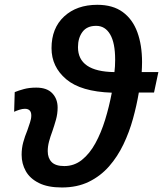

<svg xmlns="http://www.w3.org/2000/svg" viewBox="-20 -786 692 815"><path d="M242.7 9.8Q182.6 9.8 144.8 -9.3Q106.9 -28.3 89.4 -59.8Q71.8 -91.3 71.8 -128.9Q71.8 -156.7 78.6 -181.9Q85.4 -207 96.2 -232.9Q102.1 -250.5 107.4 -266.1Q112.8 -281.7 112.8 -295.9Q112.8 -324.2 85.4 -324.2Q75.2 -324.2 62.3 -320.1Q49.3 -315.9 40 -311.5L42.5 -395Q59.1 -401.9 81.8 -408Q104.5 -414.1 133.8 -414.1Q179.2 -414.1 201.9 -390.1Q224.6 -366.2 224.6 -329.6Q224.6 -302.7 217.5 -277.6Q210.4 -252.4 202.1 -228.5Q193.8 -206.5 188.2 -185.5Q182.6 -164.6 182.6 -144.5Q182.6 -115.2 199.2 -98.1Q215.8 -81.1 252.9 -81.1Q294.9 -81.1 327.6 -107.2Q360.4 -133.3 384.8 -177.7Q409.2 -222.2 426.3 -277.8Q443.4 -333.5 454.6 -392.6Q323.2 -397 261 -449.7Q198.7 -502.4 198.7 -581.5Q198.7 -666.5 252.2 -716.1Q305.7 -765.6 393.1 -765.6Q459 -765.6 501 -734.9Q543 -704.1 563 -649.4Q583 -594.7 583 -522.5Q583 -512.2 582.5 -500.5Q582 -488.8 581.5 -480H652.3L633.8 -393.1H569.3Q560.1 -338.4 544.4 -281.7Q528.8 -225.1 503.9 -173.1Q479 -121.1 442.9 -79.8Q406.7 -38.6 357.2 -14.4Q307.6 9.8 242.7 9.8ZM465.8 -480Q467.3 -490.2 468 -504.4Q468.8 -518.6 468.8 -532.2Q468.8 -604 447.5 -640.1Q426.3 -676.3 388.2 -676.3Q349.1 -676.3 330.1 -650.6Q311 -625 311 -585.9Q311 -481.9 465.8 -480Z"/></svg>

Font: Open Sans SemiBold
Style: Italic
Weight: 600
Italic angle: -12°
Designer: Monotype Design Team
Foundry: Monotype Imaging Inc.
Version: Version 3.003; ttfautohint (v1.8.4)